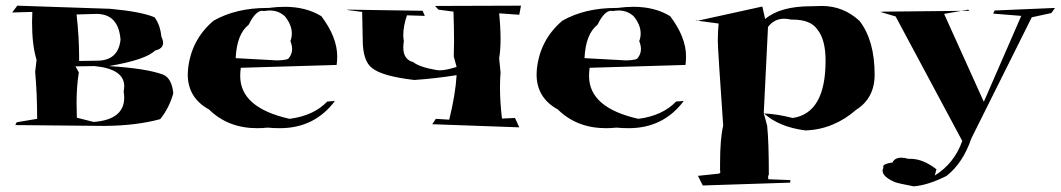

<svg xmlns="http://www.w3.org/2000/svg" viewBox="-20 -520 3740 677"><path d="M348 -76 34 -79 39 -89 111 -101Q111 -188 104 -267L109 -309Q93 -360 93 -442L94 -478L23 -476L41 -500L368 -489Q478 -479 525 -459Q545 -432 549 -391Q555 -378 555 -369Q555 -348 527 -342Q494 -309 364 -287Q495 -279 555 -257Q586 -244 591 -191Q577 -140 545 -100Q462 -77 348 -76ZM310 -90Q418 -98 418 -176Q418 -186 416 -197Q418 -207 418 -216Q418 -277 313 -287L246 -286L258 -265Q250 -216 250 -157L251 -105ZM259 -305 322 -306Q397 -306 405 -380Q398 -471 320 -471L250 -469Q259 -388 259 -319Z M967 -68Q946 -68 923 -70Q905 -68 887 -68Q784 -68 717 -134Q642 -175 642 -258L643 -276Q654 -380 733 -447Q812 -492 922 -492H927Q957 -496 984 -496Q1059 -496 1113 -463Q1169 -389 1169 -321Q1169 -305 1167 -291L829 -281Q827 -266 827 -252Q827 -140 1001 -101Q1086 -112 1134 -162L1161 -164Q1089 -68 967 -68ZM958 -307Q996 -308 999 -316Q1010 -330 1010 -347Q1010 -360 1004 -375Q1009 -388 1009 -402Q1009 -432 985 -462Q963 -483 931 -483Q922 -483 911 -481L905 -482Q881 -482 857 -433Q815 -400 811 -315Z M1811 -71 1504 -82 1517 -101 1564 -98Q1586 -187 1590 -255Q1514 -243 1441 -238Q1328 -251 1292 -280Q1259 -305 1259 -380L1257 -478L1203 -485L1208 -486L1470 -482L1478 -464L1415 -466Q1402 -428 1402 -396Q1402 -385 1404 -375Q1402 -363 1402 -353Q1402 -310 1437 -301Q1460 -283 1519 -273L1529 -272Q1553 -272 1590 -284L1580 -321L1581 -373Q1581 -417 1579 -479L1526 -486L1514 -499L1817 -500L1811 -468L1740 -473Q1745 -423 1745 -383Q1745 -344 1740 -314L1745 -265Q1743 -239 1743 -211Q1743 -160 1750 -102L1796 -104Z M2197 -68Q2176 -68 2153 -70Q2135 -68 2117 -68Q2014 -68 1947 -134Q1872 -175 1872 -258L1873 -276Q1884 -380 1963 -447Q2042 -492 2152 -492H2157Q2187 -496 2214 -496Q2289 -496 2343 -463Q2399 -389 2399 -321Q2399 -305 2397 -291L2059 -281Q2057 -266 2057 -252Q2057 -140 2231 -101Q2316 -112 2364 -162L2391 -164Q2319 -68 2197 -68ZM2188 -307Q2226 -308 2229 -316Q2240 -330 2240 -347Q2240 -360 2234 -375Q2239 -388 2239 -402Q2239 -432 2215 -462Q2193 -483 2161 -483Q2152 -483 2141 -481L2135 -482Q2111 -482 2087 -433Q2045 -400 2041 -315Z M2458 134 2441 100 2508 93Q2520 93 2520 86L2519 82V55Q2519 -30 2530 -77Q2511 -348 2511 -377Q2511 -409 2514 -437L2432 -448L2436 -446L2668 -497L2678 -453Q2731 -498 2840 -498L2878 -499Q2954 -499 3011 -446Q3064 -377 3064 -257Q3064 -174 2999 -133Q2920 -64 2821 -60Q2726 -72 2673 -121L2685 -77Q2691 -21 2691 102Q2689 96 2688 96L2689 112L2767 115L2766 124ZM2775 -104Q2891 -121 2891 -306Q2891 -381 2862 -416Q2839 -451 2773 -451H2769Q2757 -454 2745 -454Q2710 -454 2688 -425L2673 -120Q2721 -118 2775 -104Z M3202 137Q3148 127 3135 122Q3092 103 3092 82Q3092 77 3095 71L3094 68Q3094 57 3127 53Q3135 36 3158 36Q3169 36 3183 40H3190Q3235 40 3282 77L3276 99Q3345 56 3373 -23L3138 -462L3084 -478L3098 -479L3398 -482L3394 -486L3309 -471L3449 -161L3581 -464L3482 -472L3487 -483L3700 -492L3687 -474L3618 -459L3405 -32Q3376 54 3318 100Q3253 133 3202 137Z"/></svg>

Font: Xiangcui Kesong Xiangcui Kesong
Style: Regular
Weight: 400
Version: Version 1.501;March 28, 2024;FontCreator 14.0.0.2814 64-bit